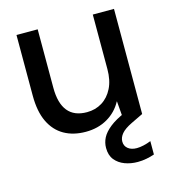

<svg xmlns="http://www.w3.org/2000/svg" viewBox="-106 -583 783 875"><g transform="rotate(-15 286.0 -145.0)"><path d="M244 12Q185 12 142 -12.5Q99 -37 75.5 -86Q52 -135 52 -210V-496H152V-220Q152 -147 182 -110Q212 -73 272 -73Q312 -73 343.5 -92.5Q375 -112 393.5 -149Q412 -186 412 -239V-496H512V0H423L416 -85H415Q391 -40 346.5 -14Q302 12 244 12ZM437 206Q404 206 376 195.5Q348 185 330.5 163.5Q313 142 313 107Q313 82 324.5 59.5Q336 37 363.5 15Q391 -7 438 -27L488 -49L512 0L456 27Q421 44 406.5 61.5Q392 79 392 98Q392 119 407.5 131.5Q423 144 449 144Q463 144 481 140Q499 136 516 129V192Q499 198 478.5 202Q458 206 437 206Z"/></g></svg>

Font: DM Sans 28pt Medium
Style: Regular
Weight: 500
Version: Version 4.004;gftools[0.9.30]